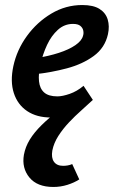

<svg xmlns="http://www.w3.org/2000/svg" viewBox="-20 -454 460 763"><path d="M183 13Q126 13 88 -12.5Q50 -38 35 -84Q20 -130 33 -191Q47 -256 87 -311Q127 -366 184 -400Q241 -434 307 -434Q351 -434 375.5 -418.5Q400 -403 408 -376.5Q416 -350 409 -318Q397 -264 352.5 -231.5Q308 -199 246 -182.5Q184 -166 119 -159L124 -223Q174 -231 214 -244Q254 -257 279.5 -274.5Q305 -292 310 -312Q313 -321 311 -332Q309 -343 299.5 -351Q290 -359 270 -359Q236 -359 210 -335.5Q184 -312 167 -275.5Q150 -239 141 -199Q132 -160 135 -131Q138 -102 155.5 -86.5Q173 -71 208 -71Q228 -71 257 -81Q286 -91 312 -113L349 -57Q331 -41 310 -28Q289 -15 266.5 -6Q244 3 222.5 8Q201 13 183 13ZM192 289Q128 289 97 251.5Q66 214 75 161Q81 129 98.5 100.5Q116 72 145.5 43Q175 14 217 -18.5Q259 -51 313 -90L349 -57Q329 -38 303.5 -15.5Q278 7 254 32.5Q230 58 212 86Q194 114 188 144Q183 173 194.5 189Q206 205 231 205Q239 205 248.5 203.5Q258 202 267 198L295 259Q275 272 248 280.5Q221 289 192 289Z"/></svg>

Font: Ysabeau Infant
Style: Bold Italic
Weight: 700
Italic angle: -12°
Designer: Christian Thalmann (Catharsis Fonts)
Version: Version 2.001;gftools[0.9.30]; featfreeze: ss01,ss02,lnum